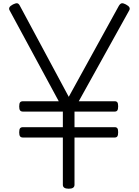

<svg xmlns="http://www.w3.org/2000/svg" viewBox="-20 -1136 846 1170"><path d="M399 14Q363 14 363 -10V-298H120Q108 -298 102.5 -305Q97 -312 97 -329Q97 -348 102.5 -354.5Q108 -361 120 -361H363V-456H120Q108 -456 102.5 -463Q97 -470 97 -487Q97 -506 102.5 -512.5Q108 -519 120 -519H338L39 -1072Q33 -1082 37.5 -1091Q42 -1100 59 -1109Q75 -1117 84.5 -1116Q94 -1115 101 -1101L399 -546L704 -1100Q713 -1115 722.5 -1116Q732 -1117 747 -1109Q764 -1100 768.5 -1091Q773 -1082 767 -1072L460 -519H679Q690 -519 695 -512.5Q700 -506 700 -488Q700 -470 695 -463Q690 -456 679 -456H434V-361H679Q690 -361 695 -354.5Q700 -348 700 -330Q700 -312 695 -305Q690 -298 679 -298H434V-10Q434 14 399 14Z"/></svg>

Font: Playwrite FR Moderne Light
Style: Regular
Weight: 300
Version: Version 1.002